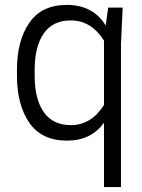

<svg xmlns="http://www.w3.org/2000/svg" viewBox="-20 -561 579 781"><path d="M403 200V-62Q351 11 252 11Q149 11 99 -62Q49 -135 49 -253V-277Q49 -395 99 -468Q149 -541 252 -541Q359 -541 410 -457L420 -530H479L472 -380V200ZM403 -396Q351 -478 268 -478Q195 -478 158 -425Q121 -372 121 -277V-253Q121 -158 158 -105Q195 -52 268 -52Q351 -52 403 -134Z"/></svg>

Font: Cooper Hewitt
Style: Book
Weight: 705
Designer: Village Type and Design LLC
Foundry: Cooper Hewitt Smithsonian Design Museum
Version: 1.000; ttfautohint (v1.8.1)